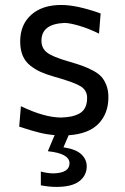

<svg xmlns="http://www.w3.org/2000/svg" viewBox="-20 -527 495 762"><path d="M410.2 -141.1Q410.2 -76.7 371.1 -36.1Q332 4.4 252.4 9.8L231.9 57.6Q280.8 64.9 302.5 85.2Q324.2 105.5 324.2 132.8Q324.2 169.4 294.9 192.1Q265.6 214.8 203.6 214.8Q174.8 214.8 142.1 208.5V153.8Q168.5 161.1 192.9 161.1Q255.9 159.2 255.9 121.1Q255.9 82 169.9 73.2L196.8 9.3Q180.2 7.8 163.8 5.1Q147.5 2.4 131.1 -2Q114.7 -6.3 104.5 -9.3Q94.2 -12.2 77.6 -17.6Q61 -22.9 56.2 -24.4L63 -105.5Q156.2 -60.5 223.6 -60.5Q246.6 -61.5 263.2 -64.9Q279.8 -68.4 294.9 -76.4Q310.1 -84.5 317.9 -100.1Q325.7 -115.7 325.7 -138.7Q325.7 -168.9 299.6 -184.8Q273.4 -200.7 196.8 -222.2Q164.1 -231.4 141.6 -241.5Q119.1 -251.5 99.4 -267.3Q79.6 -283.2 69.8 -306.9Q60.1 -330.6 60.1 -362.3Q60.1 -429.2 104 -468.3Q147.9 -507.3 222.7 -507.3Q285.6 -507.3 379.4 -473.6L373 -393.6Q331.1 -414.1 293.5 -425Q255.9 -436 235.4 -436Q144.5 -431.6 144.5 -365.7Q144.5 -335.4 166.7 -318.4Q189 -301.3 252 -283.2Q285.6 -273.4 306.6 -265.9Q327.6 -258.3 349.6 -246.6Q371.6 -234.9 383.3 -221.4Q395 -208 402.6 -187.7Q410.2 -167.5 410.2 -141.1Z"/></svg>

Font: Commissioner Flair
Style: Regular
Weight: 400
Designer: Kostas Bartsokas
Foundry: Kostas Bartsokas
Version: Version 1.000